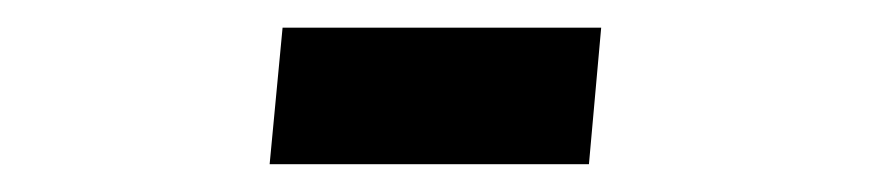

<svg xmlns="http://www.w3.org/2000/svg" viewBox="-20 -118 626 138"><path d="M173.8 0H403.3L412.1 -98.1H183.1Z"/></svg>

Font: Cascadia Code PL SemiBold
Style: Regular
Weight: 600
Monospace: yes
Designer: Aaron Bell
Foundry: Saja Typeworks
Version: Version 2404.023